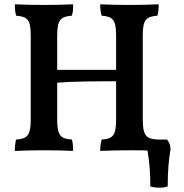

<svg xmlns="http://www.w3.org/2000/svg" viewBox="-20 -699 858 893"><path d="M757 -50H712C659 -53 644 -70 644 -144V-533C644 -606 658 -622 712 -626C717 -641 718 -659 718 -679C678 -677 628 -676 584 -676C539 -676 482 -677 446 -679C446 -659 448 -640 453 -626C506 -622 520 -606 520 -533V-374H246V-533C246 -606 261 -622 314 -626C320 -641 320 -659 320 -679C280 -677 230 -676 186 -676C142 -676 85 -677 49 -679C49 -659 51 -640 55 -626C109 -622 123 -606 123 -533V-144C123 -70 108 -53 55 -50C51 -37 49 -17 49 3C86 1 141 0 189 0C236 0 283 1 320 3C320 -17 319 -37 314 -50C261 -53 246 -70 246 -144V-314C315 -321 446 -321 520 -321V-144C520 -70 506 -53 453 -50C449 -37 446 -17 446 3C484 1 539 0 586 0C614 0 641 0 666 1C675 53 680 113 679 168C704 176 738 176 760 168C760 98 765 39 773 -3C773 -21 768 -37 757 -50Z"/></svg>

Font: Vollkorn Semibold
Style: Regular
Weight: 600
Designer: Friedrich Althausen
Foundry: Friedrich Althausen
Version: Version 4.015;PS 004.015;hotconv 1.0.88;makeotf.lib2.5.64775